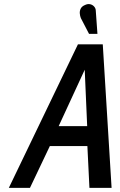

<svg xmlns="http://www.w3.org/2000/svg" viewBox="-20 -916 586 936"><path d="M447 -863Q447 -875 439 -884Q431 -893 419 -895.5Q407 -898 393 -891Q379 -885 373.5 -874Q368 -863 369 -850.5Q370 -838 374 -828L414 -751H455ZM524 0 481 -700H360L23 0H126L223 -204H406L416 0ZM266 -301 393 -576 405 -301Z"/></svg>

Font: Advent Pro SemiBold
Style: Italic
Weight: 600
Italic angle: -12°
Version: Version 3.000